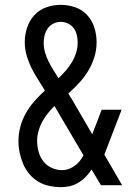

<svg xmlns="http://www.w3.org/2000/svg" viewBox="-20 -763 540 791"><path d="M231 8Q207 8 183 3Q159 -2 138 -14.5Q117 -27 101 -46Q85 -65 75.5 -87.5Q66 -110 61 -134Q56 -158 56 -182Q56 -212 64 -241.5Q72 -271 87 -297.5Q102 -324 122.5 -347Q143 -370 165 -390Q151 -413 136 -436.5Q121 -460 109 -484.5Q97 -509 89.5 -535.5Q82 -562 82 -589Q82 -619 91.5 -648.5Q101 -678 121.5 -700.5Q142 -723 171 -733Q200 -743 230 -743Q261 -743 290 -733Q319 -723 339.5 -700.5Q360 -678 369 -648.5Q378 -619 378 -589Q378 -557 368.5 -527Q359 -497 343 -470.5Q327 -444 306 -421.5Q285 -399 262 -378Q265 -372 268 -366.5Q271 -361 275 -356L360 -210L399 -311H481L421 -155Q418 -148 415.5 -140.5Q413 -133 410 -126L483 0H396L357 -65Q342 -40 319 -21.5Q296 -3 268 4L262 5L255 6Q249 7 243 7.5Q237 8 231 8ZM221 -441Q237 -456 251 -472Q265 -488 276 -506.5Q287 -525 293.5 -545.5Q300 -566 300 -588Q300 -603 296.5 -618.5Q293 -634 284 -646.5Q275 -659 260.5 -666Q246 -673 230 -673Q215 -673 200.5 -666Q186 -659 177 -646.5Q168 -634 164 -618.5Q160 -603 160 -587Q160 -567 165.5 -547.5Q171 -528 180 -510Q189 -492 199.5 -475Q210 -458 221 -441ZM236 -62Q250 -62 263.5 -67Q277 -72 288 -80Q299 -88 308 -99Q317 -110 324 -123L208 -320Q207 -322 206 -323.5Q205 -325 204 -326Q190 -312 177 -296Q164 -280 154 -261.5Q144 -243 138.5 -223Q133 -203 133 -183Q133 -160 139 -138Q145 -116 158.5 -98.5Q172 -81 193 -71.5Q214 -62 236 -62Z"/></svg>

Font: Iosevka Julsh Curly
Style: Regular
Weight: 400
Designer: Belleve Invis
Foundry: Belleve Invis
Version: Version 15.0.2; ttfautohint (v1.8.4)